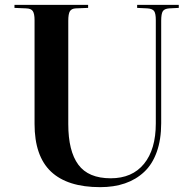

<svg xmlns="http://www.w3.org/2000/svg" viewBox="-20 -750 794 784"><path d="M389.2 14.2Q255.4 14.2 188.2 -49.3Q121.1 -112.8 121.1 -244.1V-668Q121.1 -693.8 114 -704.6Q106.9 -715.3 86.9 -715.8L39.1 -717.8V-730H339.8V-717.8L289.1 -715.8Q272 -714.8 265.4 -704.1Q258.8 -693.4 258.8 -665V-243.2Q258.8 -133.3 299.8 -77.6Q340.8 -22 432.1 -22Q520 -22 568.1 -81.1Q616.2 -140.1 616.2 -246.1V-668Q616.2 -694.8 609.4 -704.6Q602.5 -714.4 582 -715.8L540 -717.8V-730H710V-717.8L670.9 -715.8Q651.4 -714.4 644.8 -704.1Q638.2 -693.8 638.2 -665V-247.1Q638.2 -180.2 620.1 -129.6Q602.1 -79.1 568.6 -47.9Q535.2 -16.6 490.2 -1.2Q445.3 14.2 389.2 14.2Z"/></svg>

Font: Display Semibold
Style: Regular
Weight: 600
Designer: Latin by Veronika Burian and Jose Scaglione. Greek by Irene Vlachou. Cyrillic by Vera Evstafieva.
Foundry: TypeTogether
Version: Version 3.002